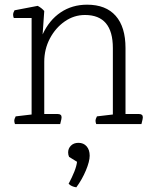

<svg xmlns="http://www.w3.org/2000/svg" viewBox="-20 -530 656 820"><path d="M584 0H391Q388 -8 388 -14Q388 -22 394 -33L462 -41V-325Q462 -466 343 -466Q296 -466 256.5 -438.5Q217 -411 193 -365.5Q169 -320 169 -266V-43H227Q243 -43 243 -29Q243 -23 239 -8L237 0H44Q41 -8 41 -14Q41 -22 47 -33L115 -41V-453H39Q36 -460 36 -467Q36 -476 42 -486L141 -505Q158 -496 169 -483L162 -383Q190 -444 239 -477Q288 -510 352 -510Q432 -510 474 -462.5Q516 -415 516 -325V-43H574Q590 -43 590 -29Q590 -23 586 -8ZM309 161 275 140Q273 136 272 131Q271 126 271 121Q271 104 283 92Q295 80 315 80Q337 80 350 95Q363 110 363 135Q363 159 347 197.5Q331 236 306 270Q285 267 273 255Q288 227 297.5 203Q307 179 309 161Z"/></svg>

Font: Scope One
Style: Regular
Weight: 400
Designer: Dalton Maag Ltd
Foundry: Dalton Maag Ltd
Version: Version 1.001; ttfautohint (v1.4.1) -l 11 -r 50 -G 50 -x 14 